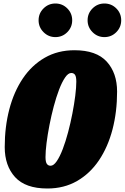

<svg xmlns="http://www.w3.org/2000/svg" viewBox="-20 -1057 712 1097"><path d="M240 -159.5Q240 -132 247.5 -121Q255 -110 269 -110Q286.5 -110 304.2 -136Q322 -162 338.5 -205.2Q355 -248.5 369 -301.2Q383 -354 393.5 -408Q404 -462 410 -510Q416 -558 416 -590.5Q416 -618.5 408.8 -629.2Q401.5 -640 387 -640Q369.5 -640 351.8 -614Q334 -588 317.5 -544.8Q301 -501.5 287 -448.8Q273 -396 262.5 -342Q252 -288 246 -240.2Q240 -192.5 240 -159.5ZM250.5 20Q125.5 20 66.2 -45Q7 -110 7 -216.5Q7 -332 33.2 -432.5Q59.5 -533 110.5 -608.8Q161.5 -684.5 235.8 -727.2Q310 -770 405.5 -770Q530.5 -770 589.8 -705Q649 -640 649 -533.5Q649 -418 622.8 -317.5Q596.5 -217 545.5 -141.2Q494.5 -65.5 420.2 -22.8Q346 20 250.5 20ZM576.5 -845Q537 -845 508.8 -873.2Q480.5 -901.5 480.5 -941Q480.5 -981 508.8 -1009Q537 -1037 576.5 -1037Q616.5 -1037 644.5 -1009Q672.5 -981 672.5 -941Q672.5 -901.5 644.5 -873.2Q616.5 -845 576.5 -845ZM296.5 -845Q257 -845 228.8 -873.2Q200.5 -901.5 200.5 -941Q200.5 -981 228.8 -1009Q257 -1037 296.5 -1037Q336.5 -1037 364.5 -1009Q392.5 -981 392.5 -941Q392.5 -901.5 364.5 -873.2Q336.5 -845 296.5 -845Z"/></svg>

Font: Besley* Condensed Fatface
Style: Italic
Weight: 900
Width: 3
Italic angle: -13°
Designer: Owen Earl
Foundry: indestructible type*
Version: Version 3.000; ttfautohint (v1.8.3)